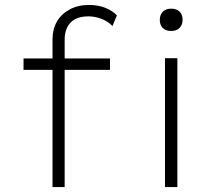

<svg xmlns="http://www.w3.org/2000/svg" viewBox="-20 -755 885 775"><path d="M192 0V-597Q192 -637 209.5 -667.5Q227 -698 260.5 -716.5Q294 -735 339 -735Q375 -735 403.5 -724Q432 -713 452 -693L434 -650Q413 -671 387 -680Q361 -689 337 -689Q303 -689 282 -677Q261 -665 251 -644Q241 -623 241 -596V0H223Q214 0 206.5 0Q199 0 192 0ZM75 -473V-519H424V-473ZM646 0V-520H696V0ZM671 -630Q649 -630 637 -642Q625 -654 625 -675Q625 -695 637 -707.5Q649 -720 671 -720Q693 -720 705 -708Q717 -696 717 -675Q717 -655 705 -642.5Q693 -630 671 -630Z"/></svg>

Font: Lexend Exa ExtraLight
Style: Regular
Weight: 250
Designer: Bonnie Shaver-Troup, Thomas Jockin
Foundry: Lexend
Version: Version 1.007